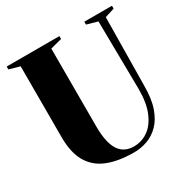

<svg xmlns="http://www.w3.org/2000/svg" viewBox="-170 -890 1017 1044"><g transform="rotate(-30 339.0 -367.5)"><path d="M378.5 8Q280 8 212.5 -19Q145 -46 110.8 -105.2Q76.5 -164.5 76.5 -260.5V-706L10 -725V-743H341V-725L269 -706V-219Q269 -164 277.5 -126Q286 -88 302.2 -64.8Q318.5 -41.5 341.5 -31Q364.5 -20.5 393.5 -20.5Q441.5 -20.5 481.8 -48.2Q522 -76 546.2 -133Q570.5 -190 570.5 -277L565 -706L497.5 -725V-743H671V-725L611 -706L605.5 -277Q605.5 -196 586.2 -141.2Q567 -86.5 534.5 -53.8Q502 -21 461.5 -6.5Q421 8 378.5 8Z"/></g></svg>

Font: Merriweather 144pt Black
Style: Regular
Weight: 900
Version: Version 2.100